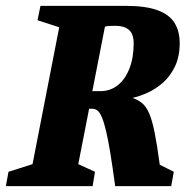

<svg xmlns="http://www.w3.org/2000/svg" viewBox="-39 -635 652 655"><path d="M-19 0 -10 -49 72 -75 163 -542 89 -566 99 -615H391Q457 -615 497.5 -600.5Q538 -586 556 -557.5Q574 -529 574 -488Q574 -442 558 -408.5Q542 -375 517 -353Q492 -331 464 -318.5Q436 -306 413 -301Q433 -294 446.5 -282.5Q460 -271 470 -248Q480 -225 488.5 -183Q497 -141 506 -73L554 -49L545 0H354Q345 -66 337.5 -112Q330 -158 323 -187.5Q316 -217 309 -234Q302 -251 294 -257.5Q286 -264 275 -264H265L228 -75L285 -49L277 0ZM276 -324H303Q337 -324 362.5 -344Q388 -364 402.5 -401Q417 -438 417 -487Q417 -519 401 -533Q385 -547 353 -547Q345 -547 334.5 -546.5Q324 -546 319 -544Z"/></svg>

Font: Manuale ExtraBold
Style: Italic
Weight: 800
Italic angle: -11°
Designer: Eduardo Tunni / Pablo Cosgaya
Foundry: Eduardo Tunni / Pablo Cosgaya
Version: Version 1.002